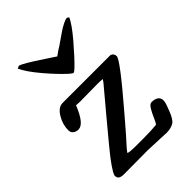

<svg xmlns="http://www.w3.org/2000/svg" viewBox="-220 -853 957 957"><g transform="rotate(-45 258.5 -374.5)"><path d="M441.4 -746.6Q428.7 -714.4 372.6 -648.4Q316.4 -582.5 280.8 -548.8Q266.6 -535.2 261.2 -535.2Q255.9 -535.2 240.7 -548.8Q197.8 -587.9 147.7 -647.2Q97.7 -706.5 79.1 -746.6L92.8 -752.9Q109.4 -751.5 212.9 -682.6L261.7 -650.4L286.1 -668L306.6 -680.7Q311.5 -684.1 332.5 -698.7Q353.5 -713.4 368.4 -723.4Q383.3 -733.4 401.9 -742.9Q420.4 -752.4 431.2 -752.9ZM367.7 -61Q374.5 -67.4 385.3 -92.5Q396 -117.7 408 -137.5Q419.9 -157.2 433.1 -157.2Q454.6 -157.2 467.8 -148.4Q481 -139.6 481 -121.6Q481 -110.8 477.5 -100.6L472.2 -85.4Q463.9 -63 459.7 -52.7Q455.6 -42.5 447.5 -28.8Q439.5 -15.1 431.2 -9.5Q422.9 -3.9 409.4 0.2Q396 4.4 377.4 4.4L336.4 2.4H332.5L251 -1L79.1 0Q43.5 0 43.5 -26.4Q43.5 -33.7 51.8 -47.9Q59.1 -60.1 67.4 -72.5Q75.7 -85 87.9 -100.8Q100.1 -116.7 106 -124Q111.8 -131.3 128.4 -151.6Q145 -171.9 147.5 -174.8Q156.2 -185.5 231.9 -276.4L260.7 -310.5Q271.5 -323.7 295.4 -352.1Q319.3 -380.4 331.1 -394.5Q339.4 -405.3 342.3 -410.2Q329.1 -412.1 309.1 -412.1L216.8 -411.1H202.1L185.5 -410.6L155.8 -412.1V-413.1Q118.2 -317.9 79.1 -317.9Q62 -317.9 51 -326.7Q40 -335.4 40 -351.6Q40 -392.6 63 -430.2Q85.9 -467.8 116.7 -467.8H453.1Q472.2 -461.9 472.2 -441.9Q472.2 -416.5 298.8 -214.8Q292.5 -207.5 251 -159.2L229 -133.8Q222.2 -125.5 208 -110.4Q193.8 -95.2 184.1 -83.7Q174.3 -72.3 168 -62.5Q186 -57.6 216.3 -57.6H272Q327.6 -57.6 367.7 -61.5Z"/></g></svg>

Font: Corben
Style: Regular
Weight: 400
Designer: vernon adams
Foundry: vernon adams
Version: Version 1.100